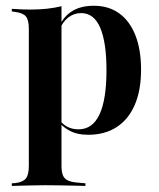

<svg xmlns="http://www.w3.org/2000/svg" viewBox="-20 -447 540 654"><path d="M133.9 183.9Q107.3 183.9 81.5 184.7Q55.6 185.5 20.2 186.3V177.4L32.3 176.6Q58.1 173.4 68.1 160.9Q78.2 148.4 78.2 118.5V-208.1H189.5V118.5Q189.5 138.7 194.4 150.4Q199.2 162.1 211.3 167.7Q223.4 173.4 244.4 175L271 177.4V186.3Q243.5 185.5 220.6 185.1Q197.6 184.7 176.6 184.3Q155.6 183.9 133.9 183.9ZM299.2 -427.4Q350 -427.4 385.9 -401.6Q421.8 -375.8 441.1 -327Q460.5 -278.2 460.5 -209.7Q460.5 -139.5 439.1 -89.9Q417.7 -40.3 377.4 -14.1Q337.1 12.1 280.6 12.1Q241.1 12.1 214.5 -3.2Q187.9 -18.5 178.2 -36.3L180.6 -42.7Q187.9 -28.2 205.6 -17.3Q223.4 -6.5 247.6 -6.5Q295.2 -6.5 319 -57.3Q342.7 -108.1 342.7 -208.1Q342.7 -302.4 321.4 -352.4Q300 -402.4 256.5 -402.4Q231.5 -402.4 212.1 -387.1Q192.7 -371.8 180.6 -341.9L178.2 -347.6Q191.1 -385.5 221.8 -406.5Q252.4 -427.4 299.2 -427.4ZM78.2 -208.1V-349.2Q78.2 -379 68.1 -391.1Q58.1 -403.2 30.6 -406.5L20.2 -408.1V-416.9Q41.1 -415.3 56.5 -414.9Q71.8 -414.5 86.3 -414.5Q114.5 -414.5 140.3 -417.3Q166.1 -420.2 189.5 -425.8V-416.9V-208.1Z"/></svg>

Font: Playfair 144pt SemiCondensed
Style: Bold
Weight: 700
Width: 4
Designer: Claus Eggers Sørensen
Foundry: Claus Eggers Sørensen
Version: Version 2.203